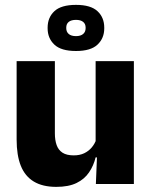

<svg xmlns="http://www.w3.org/2000/svg" viewBox="-20 -736 606 768"><path d="M199.5 -491.5V-202.5Q199.5 -175.5 206.5 -155.8Q213.5 -136 230 -125.2Q246.5 -114.5 275 -114.5Q299 -114.5 316.8 -123Q334.5 -131.5 346.8 -146Q359 -160.5 365 -178L388.5 -106.5H362.5Q354.5 -73.5 336.2 -46.5Q318 -19.5 286.2 -4Q254.5 11.5 205 11.5Q150.5 11.5 115.2 -9.8Q80 -31 63.2 -73Q46.5 -115 46.5 -178V-491.5ZM515.5 -491.5V0H363.5L368.5 -123L362.5 -137V-491.5ZM170.5 -622.5V-625.5Q170.5 -666 197.5 -691.2Q224.5 -716.5 284 -716.5Q343 -716.5 370 -691.2Q397 -666 397 -625.5V-622.5Q397 -583 370 -557.5Q343 -532 284 -532Q224.5 -532 197.5 -557.5Q170.5 -583 170.5 -622.5ZM245 -623.5Q245 -608.5 255 -600Q265 -591.5 284 -591.5Q302.5 -591.5 312.5 -600Q322.5 -608.5 322.5 -623.5V-625.5Q322.5 -640.5 312.5 -648.5Q302.5 -656.5 284 -656.5Q265 -656.5 255 -648.5Q245 -640.5 245 -625.5Z"/></svg>

Font: Anek Latin Medium
Style: Bold
Weight: 700
Version: Version 1.003